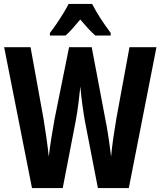

<svg xmlns="http://www.w3.org/2000/svg" viewBox="-20 -953 815 973"><path d="M772.9 -713.9 632.8 0H476.1L410.2 -339.8Q403.8 -375.5 397.7 -419.7Q391.6 -463.9 387.2 -514.2Q383.3 -476.6 377.4 -429Q371.6 -381.3 363.8 -340.8L297.9 0H142.1L1 -713.9H134.8L200.2 -353Q207.5 -310.1 215.1 -256.3Q222.7 -202.6 227.1 -159.2Q232.9 -209.5 241.7 -262.5Q250.5 -315.4 256.8 -351.1L330.1 -713.9H444.8L513.2 -352.1Q521.5 -313 529.3 -260.7Q537.1 -208.5 543 -159.2Q546.9 -203.1 554.4 -255.1Q562 -307.1 569.8 -353L636.2 -713.9ZM446.8 -933.1Q463.4 -900.4 488.3 -861.6Q513.2 -822.8 541 -786.1V-772.9H462.9Q445.8 -788.1 427 -808.3Q408.2 -828.6 386.7 -854Q365.2 -828.6 346.2 -807.1Q327.1 -785.6 312 -772.9H232.9V-786.1Q248.5 -805.7 266.8 -832.8Q285.2 -859.9 301.8 -887Q318.4 -914.1 327.6 -933.1Z"/></svg>

Font: Open Sans Condensed
Style: Bold
Weight: 700
Width: 3
Designer: Monotype Design Team
Foundry: Monotype Imaging Inc.
Version: Version 3.003; ttfautohint (v1.8.4)